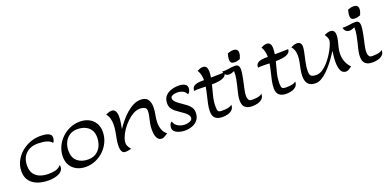

<svg xmlns="http://www.w3.org/2000/svg" viewBox="-6 -1620 5036 2495"><g transform="rotate(-20 2512.0 -372.0)"><path d="M365.7 14.2Q311 14.2 258.5 2Q206.1 -10.3 164.1 -37.4Q122.1 -64.5 97.2 -108.4Q72.3 -152.3 72.3 -215.3Q72.3 -290.5 104.2 -354.5Q136.2 -418.5 190.9 -466.1Q245.6 -513.7 314.2 -540.3Q382.8 -566.9 456.5 -566.9Q475.6 -566.9 501.7 -564.9Q527.8 -563 552.5 -555.9Q577.1 -548.8 593.8 -533.4Q610.4 -518.1 610.4 -491.2Q610.4 -477.5 604.5 -455.6Q598.6 -433.6 586.4 -425.8Q564.5 -452.1 531.5 -464.8Q498.5 -477.5 462.4 -481.4Q426.3 -485.4 394 -485.4Q291 -485.4 228.8 -425.5Q166.5 -365.7 166.5 -260.7Q166.5 -191.4 196.5 -148.7Q226.6 -106 277.8 -86.2Q329.1 -66.4 392.1 -66.4Q454.6 -66.4 489 -76.2Q523.4 -85.9 541 -99.4Q558.6 -112.8 569.8 -124.5Q576.7 -85.9 560.8 -59.3Q544.9 -32.7 514.2 -16.6Q483.4 -0.5 444.3 6.8Q405.3 14.2 365.7 14.2Z M881.8 14.2Q814 14.2 759.8 -12.7Q705.6 -39.6 674.3 -89.6Q643.1 -139.6 643.1 -210Q643.1 -283.2 672.1 -347.7Q701.2 -412.1 751.7 -461.4Q802.2 -510.7 867.4 -538.8Q932.6 -566.9 1004.9 -566.9Q1072.8 -566.9 1126.5 -540.3Q1180.2 -513.7 1211.4 -463.4Q1242.7 -413.1 1242.7 -342.8Q1242.7 -269.5 1213.9 -205.1Q1185.1 -140.6 1134.8 -91.3Q1084.5 -42 1019.5 -13.9Q954.6 14.2 881.8 14.2ZM942.4 -66.4Q1009.8 -66.4 1055.9 -98.1Q1102.1 -129.9 1125.5 -182.6Q1148.9 -235.4 1148.9 -298.8Q1148.9 -361.8 1121.3 -403.1Q1093.8 -444.3 1046.6 -464.8Q999.5 -485.4 940.4 -485.4Q876 -485.4 830.6 -454.3Q785.2 -423.3 761.5 -372.1Q737.8 -320.8 737.8 -259.3Q737.8 -164.1 794.4 -115.2Q851.1 -66.4 942.4 -66.4Z M1509.3 -455.6Q1509.3 -412.6 1502.4 -370.8Q1495.6 -329.1 1487.8 -287.1Q1519 -335 1559.1 -383.5Q1599.1 -432.1 1645.5 -472.9Q1691.9 -513.7 1741.7 -538.6Q1791.5 -563.5 1842.3 -564Q1913.1 -564.5 1941.9 -524.2Q1970.7 -483.9 1970.7 -418.5Q1970.7 -364.7 1959.5 -311.5Q1948.2 -258.3 1948.2 -204.6Q1948.2 -155.3 1964.6 -110.8Q1981 -66.4 2021.5 -35.2Q2012.2 -28.3 1996.8 -18.6Q1981.4 -8.8 1965.3 -1.2Q1949.2 6.3 1937.5 6.3Q1908.2 6.3 1890.9 -8.5Q1873.5 -23.4 1864.5 -47.1Q1855.5 -70.8 1852.5 -96.7Q1849.6 -122.6 1849.6 -144.5Q1849.6 -192.9 1858.6 -237.1Q1867.7 -281.2 1877 -321Q1886.2 -360.8 1886.2 -396Q1886.2 -422.9 1871.8 -435.8Q1857.4 -448.7 1835.9 -453.1Q1814.5 -457.5 1793.5 -457.5Q1750 -457.5 1703.6 -431.9Q1657.2 -406.2 1613.8 -364.3Q1570.3 -322.3 1536.4 -272.7Q1502.4 -223.1 1484.1 -174.3Q1465.8 -125.5 1469.2 -87.4Q1473.1 -64.9 1486.1 -43.7Q1499 -22.5 1513.2 -6.3Q1493.7 -1.5 1473.4 2.4Q1453.1 6.3 1432.6 6.3Q1405.8 6.3 1392.3 -9.3Q1378.9 -24.9 1374.5 -47.9Q1370.1 -70.8 1370.1 -91.8Q1370.1 -140.1 1379.4 -188.5Q1388.7 -236.8 1397.7 -285.6Q1406.7 -334.5 1406.7 -384.3Q1406.7 -425.3 1396.7 -463.6Q1386.7 -502 1359.9 -534.2Q1377 -542.5 1398.7 -550.3Q1420.4 -558.1 1439 -558.1Q1468.3 -558.1 1483.4 -542.5Q1498.5 -526.9 1503.9 -503.2Q1509.3 -479.5 1509.3 -455.6Z M2255.4 11.2Q2232.9 11.2 2205.1 6.8Q2177.2 2.4 2151.6 -8.3Q2126 -19 2109.4 -37.8Q2092.8 -56.6 2092.8 -85.4Q2092.8 -106 2101.6 -127.9Q2110.4 -149.9 2129.9 -159.2Q2144 -109.9 2187.5 -86.2Q2231 -62.5 2278.8 -62.5Q2296.9 -62.5 2321.3 -67.4Q2345.7 -72.3 2364.3 -85Q2382.8 -97.7 2382.8 -120.6Q2382.8 -144.5 2364.3 -166.3Q2345.7 -188 2321.3 -205.8Q2296.9 -223.6 2278.8 -235.4Q2248.5 -255.9 2219.7 -277.8Q2190.9 -299.8 2172.4 -328.9Q2153.8 -357.9 2153.8 -398.9Q2153.8 -460.9 2185.8 -497.8Q2217.8 -534.7 2267.6 -550.8Q2317.4 -566.9 2370.6 -566.9Q2395 -566.9 2421.9 -561.3Q2448.7 -555.7 2467.5 -539.8Q2486.3 -523.9 2486.3 -493.2Q2486.3 -473.6 2477.5 -451.2Q2468.8 -428.7 2449.2 -420.4Q2431.6 -458.5 2396.2 -473.9Q2360.8 -489.3 2321.3 -489.3Q2306.2 -489.3 2285.2 -485.4Q2264.2 -481.4 2248 -470.9Q2231.9 -460.4 2231.9 -440.4Q2231.9 -418.5 2250.7 -397Q2269.5 -375.5 2293.9 -357.9Q2318.4 -340.3 2335 -329.1Q2365.7 -308.6 2395.3 -285.9Q2424.8 -263.2 2444.1 -233.6Q2463.4 -204.1 2463.4 -162.1Q2463.4 -102.5 2433.8 -64Q2404.3 -25.4 2356.7 -7.1Q2309.1 11.2 2255.4 11.2Z M2673.8 -520.5Q2690.9 -520.5 2707.5 -520.5Q2708 -558.6 2699.7 -594.2Q2691.4 -629.9 2671.4 -662.1Q2688.5 -670.9 2707.5 -678.7Q2726.6 -686.5 2746.1 -686.5Q2783.2 -686.5 2797.4 -663.3Q2811.5 -640.1 2811.5 -606.9Q2811.5 -585.4 2809.6 -564Q2807.6 -542.5 2804.2 -521.5Q2850.6 -522 2897.2 -522.9Q2943.8 -523.9 2990.2 -525.4Q2989.7 -487.8 2960.4 -468Q2931.2 -448.2 2884.5 -440.9Q2837.9 -433.6 2785.6 -433.1Q2767.6 -361.8 2749 -290.5Q2730.5 -219.2 2730.5 -145Q2730.5 -121.1 2733.2 -103.5Q2735.8 -85.9 2748 -76.4Q2760.3 -66.9 2789.1 -66.9Q2810.5 -66.9 2837.6 -68.6Q2864.7 -70.3 2890.4 -77.1Q2916 -84 2932.6 -99.1Q2932.6 -55.7 2907.7 -31.2Q2882.8 -6.8 2845.9 2.9Q2809.1 12.7 2772.9 12.7Q2709.5 12.7 2674.8 -16.4Q2640.1 -45.4 2640.1 -111.3Q2640.1 -160.2 2651.4 -213.9Q2662.6 -267.6 2676.8 -323.5Q2690.9 -379.4 2699.7 -434.1Q2675.8 -435.1 2653.3 -435.8Q2630.9 -436.5 2612.3 -436.5Q2594.2 -436.5 2576.2 -436Q2558.1 -435.5 2540 -432.6Q2540 -471.2 2560.1 -489.7Q2580.1 -508.3 2611.1 -514.4Q2642.1 -520.5 2673.8 -520.5Z M3114.7 -498Q3099.6 -490.7 3078.9 -483.9Q3058.1 -477.1 3036.4 -477.5Q3014.6 -478 2996.1 -492.9Q2977.5 -507.8 2966.3 -543.9Q3022 -542 3063 -550Q3104 -558.1 3148.9 -558.1Q3174.8 -558.1 3187.5 -546.4Q3200.2 -534.7 3204.1 -516.8Q3208 -499 3206.8 -479.5Q3205.6 -460 3204.1 -443.8Q3200.7 -412.6 3191.7 -370.1Q3182.6 -327.6 3173.3 -284.2Q3169.9 -269 3163.8 -242.7Q3157.7 -216.3 3153.3 -186.3Q3148.9 -156.2 3150.6 -128.9Q3152.3 -101.6 3164.3 -84.2Q3176.3 -66.9 3203.1 -66.9Q3223.1 -66.9 3251 -68.6Q3278.8 -70.3 3305.2 -77.1Q3331.5 -84 3346.7 -99.1L3347.7 -100.1V-98.6Q3347.7 -55.2 3322.3 -31Q3296.9 -6.8 3259.8 2.9Q3222.7 12.7 3187 12.7Q3127.9 12.7 3097.7 -8.1Q3067.4 -28.8 3058.1 -63Q3048.8 -97.2 3053 -138.7Q3057.1 -180.2 3067.6 -222.4Q3078.1 -264.6 3086.9 -300.8Q3098.1 -347.2 3107.2 -395.8Q3116.2 -444.3 3114.7 -498ZM3163.6 -602.5Q3133.3 -602.5 3118.4 -615.2Q3103.5 -627.9 3103.5 -659.2Q3103.5 -680.2 3107.7 -700.7Q3111.8 -721.2 3117.2 -741.2Q3135.7 -748 3155.5 -753.2Q3175.3 -758.3 3195.3 -758.3Q3224.6 -758.3 3242.4 -745.1Q3260.3 -731.9 3260.3 -700.2Q3260.3 -678.7 3253.4 -658.4Q3246.6 -638.2 3238.3 -618.7Q3220.2 -611.8 3201.7 -607.2Q3183.1 -602.5 3163.6 -602.5Z M3556.6 -520.5Q3573.7 -520.5 3590.3 -520.5Q3590.8 -558.6 3582.5 -594.2Q3574.2 -629.9 3554.2 -662.1Q3571.3 -670.9 3590.3 -678.7Q3609.4 -686.5 3628.9 -686.5Q3666 -686.5 3680.2 -663.3Q3694.3 -640.1 3694.3 -606.9Q3694.3 -585.4 3692.4 -564Q3690.4 -542.5 3687 -521.5Q3733.4 -522 3780 -522.9Q3826.7 -523.9 3873 -525.4Q3872.6 -487.8 3843.3 -468Q3814 -448.2 3767.3 -440.9Q3720.7 -433.6 3668.5 -433.1Q3650.4 -361.8 3631.8 -290.5Q3613.3 -219.2 3613.3 -145Q3613.3 -121.1 3616 -103.5Q3618.7 -85.9 3630.9 -76.4Q3643.1 -66.9 3671.9 -66.9Q3693.4 -66.9 3720.5 -68.6Q3747.6 -70.3 3773.2 -77.1Q3798.8 -84 3815.4 -99.1Q3815.4 -55.7 3790.5 -31.2Q3765.6 -6.8 3728.8 2.9Q3691.9 12.7 3655.8 12.7Q3592.3 12.7 3557.6 -16.4Q3522.9 -45.4 3522.9 -111.3Q3522.9 -160.2 3534.2 -213.9Q3545.4 -267.6 3559.6 -323.5Q3573.7 -379.4 3582.5 -434.1Q3558.6 -435.1 3536.1 -435.8Q3513.7 -436.5 3495.1 -436.5Q3477.1 -436.5 3459 -436Q3440.9 -435.5 3422.9 -432.6Q3422.9 -471.2 3442.9 -489.7Q3462.9 -508.3 3493.9 -514.4Q3524.9 -520.5 3556.6 -520.5Z M4061.5 13.7Q3989.3 13.7 3957.3 -22.9Q3925.3 -59.6 3925.3 -128.9Q3925.3 -175.8 3934.8 -221.7Q3944.3 -267.6 3953.9 -313.5Q3963.4 -359.4 3963.4 -406.2Q3963.4 -442.4 3953.4 -474.1Q3943.4 -505.9 3919.9 -533.7Q3937 -542 3958.5 -550Q3980 -558.1 3999.5 -558.1Q4034.2 -558.1 4049.8 -540.3Q4065.4 -522.5 4065.4 -489.3Q4065.4 -473.6 4063 -458Q4060.5 -442.4 4057.6 -426.8Q4045.9 -365.7 4029.8 -297.6Q4013.7 -229.5 4013.7 -168Q4013.7 -116.7 4034.7 -100.6Q4055.7 -84.5 4104.5 -84.5Q4147 -84.5 4186.8 -109.4Q4226.6 -134.3 4261.7 -172.9Q4296.9 -211.4 4324.7 -252.9Q4352.5 -294.4 4370.1 -328.1Q4377.9 -343.3 4388.7 -366Q4399.4 -388.7 4407.5 -412.1Q4415.5 -435.5 4415.5 -452.1Q4415.5 -474.6 4405.3 -495.8Q4395 -517.1 4382.3 -535.2Q4398.9 -543 4420.4 -550.5Q4441.9 -558.1 4460 -558.1Q4496.1 -558.1 4512 -539.1Q4527.8 -520 4527.8 -485.4Q4527.8 -444.3 4517.1 -402.6Q4506.3 -360.8 4495.8 -318.4Q4485.4 -275.9 4485.4 -232.4Q4485.4 -176.8 4505.1 -125.5Q4524.9 -74.2 4564.9 -35.2Q4551.8 -24.4 4527.6 -9Q4503.4 6.3 4486.3 6.3Q4448.2 6.3 4427.7 -17.8Q4407.2 -42 4399.7 -80.3Q4392.1 -118.7 4392.8 -161.9Q4393.6 -205.1 4398.4 -243.9Q4403.3 -282.7 4406.7 -307.1Q4387.7 -277.8 4359.1 -236.6Q4330.6 -195.3 4295.2 -151.9Q4259.8 -108.4 4220.5 -70.8Q4181.2 -33.2 4140.6 -9.8Q4100.1 13.7 4061.5 13.7Z M4778.3 -498Q4763.2 -490.7 4742.4 -483.9Q4721.7 -477.1 4700 -477.5Q4678.2 -478 4659.7 -492.9Q4641.1 -507.8 4629.9 -543.9Q4685.5 -542 4726.6 -550Q4767.6 -558.1 4812.5 -558.1Q4838.4 -558.1 4851.1 -546.4Q4863.8 -534.7 4867.7 -516.8Q4871.6 -499 4870.4 -479.5Q4869.1 -460 4867.7 -443.8Q4864.3 -412.6 4855.2 -370.1Q4846.2 -327.6 4836.9 -284.2Q4833.5 -269 4827.4 -242.7Q4821.3 -216.3 4816.9 -186.3Q4812.5 -156.2 4814.2 -128.9Q4815.9 -101.6 4827.9 -84.2Q4839.8 -66.9 4866.7 -66.9Q4886.7 -66.9 4914.6 -68.6Q4942.4 -70.3 4968.8 -77.1Q4995.1 -84 5010.3 -99.1L5011.2 -100.1V-98.6Q5011.2 -55.2 4985.8 -31Q4960.4 -6.8 4923.3 2.9Q4886.2 12.7 4850.6 12.7Q4791.5 12.7 4761.2 -8.1Q4731 -28.8 4721.7 -63Q4712.4 -97.2 4716.6 -138.7Q4720.7 -180.2 4731.2 -222.4Q4741.7 -264.6 4750.5 -300.8Q4761.7 -347.2 4770.8 -395.8Q4779.8 -444.3 4778.3 -498ZM4827.1 -602.5Q4796.9 -602.5 4782 -615.2Q4767.1 -627.9 4767.1 -659.2Q4767.1 -680.2 4771.2 -700.7Q4775.4 -721.2 4780.8 -741.2Q4799.3 -748 4819.1 -753.2Q4838.9 -758.3 4858.9 -758.3Q4888.2 -758.3 4906 -745.1Q4923.8 -731.9 4923.8 -700.2Q4923.8 -678.7 4917 -658.4Q4910.2 -638.2 4901.9 -618.7Q4883.8 -611.8 4865.2 -607.2Q4846.7 -602.5 4827.1 -602.5Z"/></g></svg>

Font: Lumanosimo
Style: Regular
Weight: 400
Designer: The DocRepair Project, Eduardo Rodriguez Tunni
Foundry: Google
Version: Version 1.010